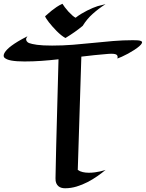

<svg xmlns="http://www.w3.org/2000/svg" viewBox="-21 -965 780 1027"><path d="M543.9 -56.2Q524.4 -40 499.8 -22.7Q475.1 -5.4 447.3 9Q419.4 23.4 388.9 32.7Q358.4 42 327.1 42Q317.4 42 308.1 39.6Q298.8 37.1 291.5 31Q284.2 24.9 279.8 14.6Q275.4 4.4 275.9 -11.2Q275.9 -29.8 277.8 -103Q278.3 -134.3 279.5 -180.9Q280.8 -227.5 282.5 -293.5Q284.2 -359.4 286.6 -447Q289.1 -534.7 292 -647.9Q246.1 -642.6 200.9 -639.4Q155.8 -636.2 109.9 -636.2Q67.9 -636.2 40 -641.1Q12.2 -646 1 -658.2Q-5.4 -668.9 4.9 -685.1Q9.3 -691.9 17.6 -700.7Q25.9 -709.5 40.3 -720.2Q54.7 -731 75.7 -743.7Q96.7 -756.3 126 -771Q118.2 -761.2 118.7 -754.6Q119.1 -748 122.6 -743.7Q126.5 -738.3 133.8 -734.9Q147.9 -729.5 177 -725.3Q206.1 -721.2 257.8 -721.2Q314.5 -721.2 369.4 -725.6Q424.3 -730 477.8 -735.6Q531.2 -741.2 584.2 -745.6Q637.2 -750 689.9 -750Q704.1 -750 715.1 -749.3Q726.1 -748.5 731.9 -746.1Q741.2 -742.7 738.3 -735.1Q735.4 -727.5 724.4 -718Q713.4 -708.5 697.3 -698Q681.2 -687.5 664.1 -678.2Q647 -668.9 631.3 -661.9Q615.7 -654.8 606.9 -651.9Q611.3 -667 601.1 -673.1Q590.8 -679.2 558.1 -676.8Q484.9 -670.9 414.1 -662.1L395 -56.2Q406.2 -47.9 421.9 -44.4Q437.5 -41 454.1 -41Q470.7 -41 486.8 -43.2Q502.9 -45.4 515.6 -48.3Q530.8 -51.8 543.9 -56.2ZM220.2 -877.9Q225.1 -881.8 234.1 -890.1Q243.2 -898.4 255.1 -908Q267.1 -917.5 281.7 -927.5Q296.4 -937.5 313 -944.8Q317.4 -937.5 325.9 -926Q334.5 -914.6 344.7 -903.3Q355 -892.1 365.5 -882.8Q376 -873.5 383.3 -870.1Q397.5 -881.3 413.3 -890.9Q429.2 -900.4 444.8 -908.4Q460.4 -916.5 474.9 -922.4Q489.3 -928.2 501 -932.1L543.5 -942.9Q506.3 -918.9 475.1 -891.1Q443.8 -863.3 421.4 -826.7Q399.4 -808.6 377.9 -793.5Q356.4 -778.3 329.1 -761.7Q317.9 -767.6 305.9 -777.3Q293.9 -787.1 282.2 -798.8Q270.5 -810.5 259.8 -822.8Q249 -835 240.5 -845.9Q231.9 -856.9 226.6 -865.5Q221.2 -874 220.2 -877.9Z"/></svg>

Font: Eagle Lake
Style: Regular
Weight: 400
Designer: Astigmatic (AOETI)
Foundry: Astigmatic (AOETI)
Version: Version 1.000